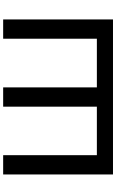

<svg xmlns="http://www.w3.org/2000/svg" viewBox="220 -955 735 1215"><g transform="rotate(-90 587.5 -347.5)"><path d="M91 0V-695H213V-102H520V-695H642V-102H950V-695H1072V0Z"/></g></svg>

Font: Coval
Style: Bold
Weight: 700
Foundry: Context Ltd
Version: Version 001.000